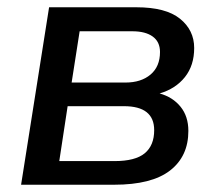

<svg xmlns="http://www.w3.org/2000/svg" viewBox="-20 -508 596 528"><path d="M38 0 115 -488H355Q436 -488 475 -456.5Q514 -425 514 -376Q514 -328 488.5 -296Q463 -264 419 -251Q455 -241 476.5 -214.5Q498 -188 498 -148Q498 -78 447.5 -39Q397 0 294 0ZM177 -281H325Q368 -281 394 -303Q420 -325 420 -365Q420 -393 400 -407.5Q380 -422 344 -422H199ZM143 -65H295Q352 -65 378 -86.5Q404 -108 404 -150Q404 -216 321 -216H166Z"/></svg>

Font: Nunito Sans SemiBold
Style: Italic
Weight: 600
Italic angle: -9°
Designer: Vernon Adams
Foundry: Vernon Adams
Version: Version 3.006; ttfautohint (v1.8.3)